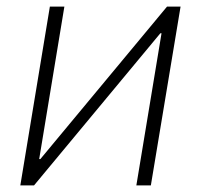

<svg xmlns="http://www.w3.org/2000/svg" viewBox="-20 -561 607 581"><path d="M436.5 0H392.6L468.8 -460.4H465.3L83 0H41.5L130.9 -541H174.8L98.6 -79.6H102.1L485.4 -541H526.4Z"/></svg>

Font: Inter 17pt ExtraLight
Style: Italic
Weight: 250
Italic angle: -9.3988°
Version: Version 4.001;git-66647c0bb